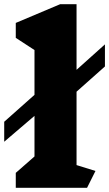

<svg xmlns="http://www.w3.org/2000/svg" viewBox="-60 -893 519 913"><path d="M304 -108 394 -80 354 0H15V-71L104 -149V-342L-40 -219V-314L104 -442V-655L15 -713V-784L226 -873H304V-561L439 -682V-577L304 -457Z"/></svg>

Font: Inknut Antiqua Black
Style: Regular
Weight: 900
Designer: Claus Eggers Sørensen
Foundry: Claus Eggers Sørensen
Version: Version 1.003; ttfautohint (v1.8.2) -l 8 -r 50 -G 200 -x 14 